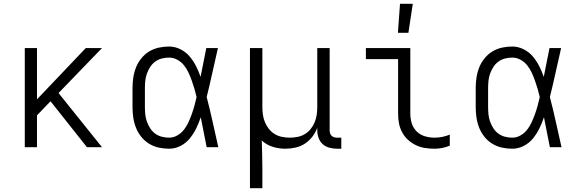

<svg xmlns="http://www.w3.org/2000/svg" viewBox="-20 -772 3040 1007"><path d="M436 0 245 -241 174 -167V0H110V-520H174V-251L430 -520H515L287 -284L515 0Z M867 8Q839 8 812 2Q785 -4 761.5 -18.5Q738 -33 720.5 -55Q703 -77 693 -102.5Q683 -128 679 -155.5Q675 -183 675 -210V-310Q675 -337 679 -364.5Q683 -392 693 -417.5Q703 -443 720.5 -465Q738 -487 761.5 -501.5Q785 -516 812 -522Q839 -528 867 -528Q897 -528 925.5 -514Q954 -500 974 -476.5Q994 -453 1008 -425.5Q1022 -398 1032 -369Q1040 -407 1047 -444.5Q1054 -482 1062 -520H1123Q1108 -456 1094 -391.5Q1080 -327 1064 -263Q1081 -198 1095.5 -132Q1110 -66 1125 0H1064Q1056 -39 1048.5 -78Q1041 -117 1033 -157Q1023 -127 1009 -98.5Q995 -70 975 -45.5Q955 -21 926.5 -6.5Q898 8 867 8ZM867 -50Q890 -50 910.5 -62Q931 -74 945 -92Q959 -110 968.5 -131Q978 -152 986 -174Q994 -196 1000 -218.5Q1006 -241 1011 -263Q1006 -285 999.5 -307Q993 -329 985.5 -350Q978 -371 968.5 -391.5Q959 -412 944.5 -430Q930 -448 909.5 -459Q889 -470 867 -470Q847 -470 828 -465Q809 -460 793.5 -448.5Q778 -437 767.5 -420.5Q757 -404 750.5 -386Q744 -368 742 -348.5Q740 -329 740 -310V-210Q740 -191 742 -171.5Q744 -152 750.5 -134Q757 -116 767.5 -99.5Q778 -83 793.5 -71.5Q809 -60 828 -55Q847 -50 867 -50Z M1291 215V-520H1356V-210Q1356 -190 1359 -169.5Q1362 -149 1370 -130Q1378 -111 1391 -95Q1404 -79 1421.5 -68.5Q1439 -58 1459.5 -54Q1480 -50 1500 -50Q1520 -50 1540.5 -54Q1561 -58 1578.5 -68.5Q1596 -79 1609 -95Q1622 -111 1630 -130Q1638 -149 1641 -169.5Q1644 -190 1644 -210V-520H1709V-88Q1709 -80 1711.5 -72.5Q1714 -65 1719 -60Q1724 -55 1731.5 -52.5Q1739 -50 1747 -50H1770V8H1747Q1727 8 1707 2.5Q1687 -3 1672.5 -16Q1658 -29 1651 -48.5Q1644 -68 1644 -88V-102Q1635 -77 1618.5 -55.5Q1602 -34 1579.5 -19Q1557 -4 1530 2Q1503 8 1476 8Q1443 8 1410.5 -2Q1378 -12 1353 -35Q1354 1 1355 36.5Q1356 72 1356 107V215Z M2258 8Q2233 8 2208 4Q2183 0 2160.5 -11Q2138 -22 2119.5 -39Q2101 -56 2089 -78.5Q2077 -101 2072.5 -125.5Q2068 -150 2068 -176V-462H1899V-520H2132V-176Q2132 -150 2139.5 -125.5Q2147 -101 2165 -83Q2183 -65 2208 -57.5Q2233 -50 2258 -50Q2279 -50 2299.5 -54Q2320 -58 2339 -66V-8Q2320 0 2299.5 4Q2279 8 2258 8ZM2067 -600 2078 -752H2145L2122 -600Z M2667 8Q2639 8 2612 2Q2585 -4 2561.5 -18.5Q2538 -33 2520.5 -55Q2503 -77 2493 -102.5Q2483 -128 2479 -155.5Q2475 -183 2475 -210V-310Q2475 -337 2479 -364.5Q2483 -392 2493 -417.5Q2503 -443 2520.5 -465Q2538 -487 2561.5 -501.5Q2585 -516 2612 -522Q2639 -528 2667 -528Q2697 -528 2725.5 -514Q2754 -500 2774 -476.5Q2794 -453 2808 -425.5Q2822 -398 2832 -369Q2840 -407 2847 -444.5Q2854 -482 2862 -520H2923Q2908 -456 2894 -391.5Q2880 -327 2864 -263Q2881 -198 2895.5 -132Q2910 -66 2925 0H2864Q2856 -39 2848.5 -78Q2841 -117 2833 -157Q2823 -127 2809 -98.5Q2795 -70 2775 -45.5Q2755 -21 2726.5 -6.5Q2698 8 2667 8ZM2667 -50Q2690 -50 2710.5 -62Q2731 -74 2745 -92Q2759 -110 2768.5 -131Q2778 -152 2786 -174Q2794 -196 2800 -218.5Q2806 -241 2811 -263Q2806 -285 2799.5 -307Q2793 -329 2785.5 -350Q2778 -371 2768.5 -391.5Q2759 -412 2744.5 -430Q2730 -448 2709.5 -459Q2689 -470 2667 -470Q2647 -470 2628 -465Q2609 -460 2593.5 -448.5Q2578 -437 2567.5 -420.5Q2557 -404 2550.5 -386Q2544 -368 2542 -348.5Q2540 -329 2540 -310V-210Q2540 -191 2542 -171.5Q2544 -152 2550.5 -134Q2557 -116 2567.5 -99.5Q2578 -83 2593.5 -71.5Q2609 -60 2628 -55Q2647 -50 2667 -50Z"/></svg>

Font: Iosevka Light Extended
Style: Regular
Weight: 300
Width: 7
Monospace: yes
Designer: Belleve Invis
Foundry: Belleve Invis
Version: Version 32.5.0; ttfautohint (v1.8.4)